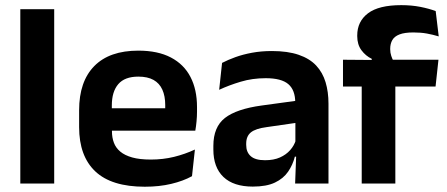

<svg xmlns="http://www.w3.org/2000/svg" viewBox="-20 -696 1693 728"><path d="M185.5 0H57V-661H185.5Z M529 12Q403 12 341.5 -46Q280 -104 280 -214V-278Q280 -387 337.5 -445.5Q395 -504 504.5 -504Q578.5 -504 628 -478Q677.5 -452 702.2 -404.2Q727 -356.5 727 -290V-272.5Q727 -254.5 725.2 -235.8Q723.5 -217 720.5 -200.5H604.5Q606 -228 606.2 -252.8Q606.5 -277.5 606.5 -297.5Q606.5 -332 595.5 -356.2Q584.5 -380.5 562 -393Q539.5 -405.5 504.5 -405.5Q453 -405.5 428.5 -377Q404 -348.5 404 -296V-250.5L404.5 -236V-197.5Q404.5 -174.5 411.8 -155Q419 -135.5 436 -121.2Q453 -107 481.2 -99Q509.5 -91 552 -91Q598 -91 639.8 -101.2Q681.5 -111.5 719 -129L708 -28Q674.5 -9.5 629.2 1.2Q584 12 529 12ZM694.5 -200.5H348V-285.5H694.5Z M1225.5 0H1099L1103.5 -120L1100 -131V-284.5L1099.5 -306.5Q1099.5 -354.5 1073.2 -377Q1047 -399.5 987.5 -399.5Q937 -399.5 892.8 -386.2Q848.5 -373 811 -355.5L822 -457.5Q844 -469 872.2 -479.2Q900.5 -489.5 935.5 -496Q970.5 -502.5 1011 -502.5Q1071 -502.5 1112.5 -488.2Q1154 -474 1178.8 -447.5Q1203.5 -421 1214.5 -384.2Q1225.5 -347.5 1225.5 -303ZM938.5 11.5Q865.5 11.5 827.2 -25Q789 -61.5 789 -129V-143Q789 -214.5 833 -248.8Q877 -283 972.5 -296L1111.5 -315L1119 -232.5L991 -214Q949 -208.5 931.2 -194Q913.5 -179.5 913.5 -151.5V-146.5Q913.5 -119 930.8 -103.8Q948 -88.5 985 -88.5Q1018 -88.5 1041.5 -99Q1065 -109.5 1080.2 -126.8Q1095.5 -144 1102 -165.5L1120 -102H1098Q1090 -70.5 1072.2 -44.8Q1054.5 -19 1022.5 -3.8Q990.5 11.5 938.5 11.5Z M1501.5 -676.5Q1540.5 -676.5 1573.5 -670Q1606.5 -663.5 1632 -654L1643.5 -558Q1622 -564.5 1598.8 -568.8Q1575.5 -573 1547.5 -573Q1514 -573 1494.8 -565.5Q1475.5 -558 1467.5 -544Q1459.5 -530 1459.5 -511V-509.5Q1459.5 -496 1463.5 -484Q1467.5 -472 1473 -462.5L1389.5 -459.5V-473Q1366.5 -484 1350.5 -505.5Q1334.5 -527 1334.5 -559V-561.5Q1334.5 -614.5 1375.2 -645.5Q1416 -676.5 1501.5 -676.5ZM1479 0H1351.5V-433H1479ZM1631.5 -368H1280.5V-469.5L1404.5 -468.5L1454.5 -469.5H1642.5Z"/></svg>

Font: Anek Devanagari Medium SemiBold
Style: Regular
Weight: 600
Version: Version 1.003